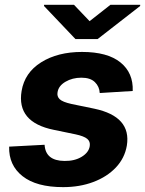

<svg xmlns="http://www.w3.org/2000/svg" viewBox="-20 -769 604 800"><path d="M533 -389.9 395.6 -381.4Q394.2 -408.4 375.4 -426.8Q356.5 -445.3 319.2 -445.3Q281.6 -445.3 252.7 -428.3Q223.7 -411.2 219.8 -384.6Q216.6 -367.2 228.7 -355.6Q240.8 -344.1 277.3 -335.9L373.2 -316.1Q528.1 -283.4 508.5 -162.3Q499.6 -110.1 462.9 -71.2Q426.1 -32.3 369.1 -10.8Q312.1 10.7 242.9 10.7Q131.7 10.7 73.9 -35Q16 -80.6 18.1 -158L165.8 -165.8Q169.7 -99.1 248.6 -98.4Q290.8 -97.7 320.5 -115.8Q350.1 -133.9 354 -160.5Q356.9 -179.3 343.4 -190.5Q329.9 -201.7 295.1 -209.2L204.2 -228Q48.3 -259.6 70 -389.9Q82.7 -466.3 151.5 -509.4Q220.2 -552.6 321.7 -552.6Q427.9 -552.6 481.9 -508.9Q535.9 -465.2 533 -389.9ZM288.4 -748.9 353.3 -680.8 440 -748.9H564.3L563.9 -744L386.7 -606.2H294.4L163.4 -744L163.7 -748.9Z"/></svg>

Font: Inter UI
Style: Bold Italic
Weight: 700
Italic angle: 9.39999°
Designer: Rasmus Andersson
Foundry: rsms
Version: 3.2;8d6f07862